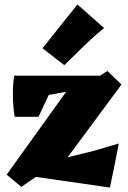

<svg xmlns="http://www.w3.org/2000/svg" viewBox="-20 -822 577 863"><path d="M76 18 10 -37 323 -473 403 -465 463 -503 526 -442 227 -38 154 -36ZM474 21 98 -33 125 -76 402 -144 456 -160 514 -177Q504 -126 494.5 -77.5Q485 -29 474 21ZM46 -297Q39 -337 38 -389.5Q37 -442 44 -482L225 -450L153 -297ZM44 -367 43 -482H462L423 -436ZM269 -529 171 -605 328 -802 448 -696Q403 -660 357 -615Q311 -570 269 -529Z"/></svg>

Font: Eczar ExtraBold
Style: Regular
Weight: 800
Designer: Vaibhav Singh
Foundry: Rosetta Type Foundry
Version: Version 2.000